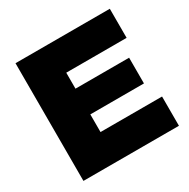

<svg xmlns="http://www.w3.org/2000/svg" viewBox="-158 -845 974 989"><g transform="rotate(-30 328.5 -350.0)"><path d="M61 0V-700H622V-527H263V-432H582V-279H263V-174H629V0Z"/></g></svg>

Font: REM ExtraBold
Style: Regular
Weight: 800
Designer: Octavio Pardo
Foundry: Ashler Design
Version: Version 1.005;gftools[0.9.28]